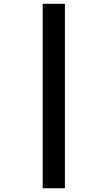

<svg xmlns="http://www.w3.org/2000/svg" viewBox="-20 -778 572 1021"><path d="M207 223.1H325.2V-757.8H207Z"/></svg>

Font: Noto Reveo Sans
Style: Regular
Weight: 800
Designer: Monotype Design Team
Foundry: Monotype Imaging Inc.
Version: Version 2.007